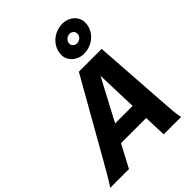

<svg xmlns="http://www.w3.org/2000/svg" viewBox="-288 -1164 1307 1307"><g transform="rotate(-45 365.5 -510.5)"><path d="M501 -163.1H258.8L172.4 0H-8.3Q11.2 -28.3 32.2 -63.7Q53.2 -99.1 94.7 -172.4L399.9 -710H619.6L656.2 -172.4Q660.6 -101.6 664.3 -64.9Q668 -28.3 673.8 0H506.8ZM325.7 -286.6H494.1L484.4 -585.9ZM576.2 -901.4Q576.2 -916.5 564.7 -927Q553.2 -937.5 538.1 -937.5Q526.4 -937.5 514.9 -931.6Q503.4 -925.8 496.1 -915Q488.8 -904.3 488.8 -890.6Q488.8 -875.5 500.2 -865.2Q511.7 -855 526.9 -855Q546.9 -855 561.5 -867.9Q576.2 -880.9 576.2 -901.4ZM553.2 -1021Q583.5 -1021 609.9 -1007.1Q636.2 -993.2 651.9 -969.5Q667.5 -945.8 667.5 -917.5Q667.5 -877 646.5 -843.5Q625.5 -810.1 589.6 -790.5Q553.7 -771 511.2 -771Q481 -771 454.3 -784.7Q427.7 -798.3 411.9 -821.8Q396 -845.2 396 -873.5Q396 -914.1 417.2 -948Q438.5 -981.9 474.6 -1001.5Q510.7 -1021 553.2 -1021Z"/></g></svg>

Font: Lesson One Extra
Style: Italic
Weight: 800
Italic angle: -14°
Designer: But Ko, Victor Gaultney, Annie Olsen, Julie Remington, Don Collingsworth, Eric Hays, Becca Hirsbrunner
Version: Version 1.100